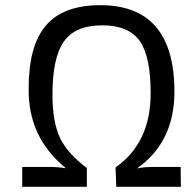

<svg xmlns="http://www.w3.org/2000/svg" viewBox="-20 -723 755 743"><path d="M168 -77Q204 -77 235 -72Q89 -191 91 -377Q90 -542 155 -621Q222 -703 368 -703Q655 -703 655 -368Q655 -173 510 -71Q535 -77 573 -77H679L680 0H430L427 -75Q564 -171 563 -364Q563 -504 521 -564Q478 -625 376 -625Q271 -625 227 -562Q183 -500 183 -356Q183 -248 214 -186Q242 -129 316 -73V0H66V-77Z"/></svg>

Font: Taylor Sans
Style: Regular
Weight: 400
Italic angle: -8°
Designer: Natanael Gama
Version: Version 1.001 September 8, 2015